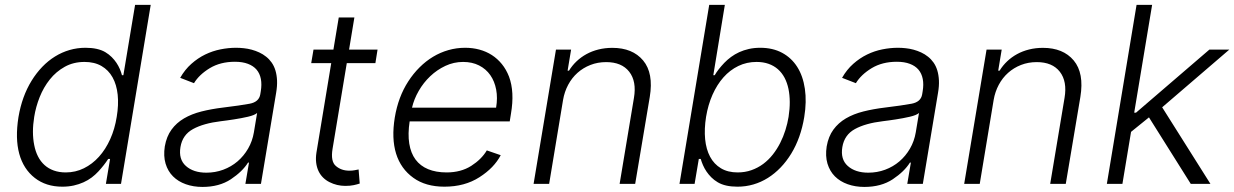

<svg xmlns="http://www.w3.org/2000/svg" viewBox="-20 -747 5014 780"><path d="M55 -271.3Q69.2 -355.5 108.3 -419Q127.8 -450.6 151.8 -475.5Q175.8 -500.4 203.7 -517.6Q231.5 -534.8 262.8 -543.9Q294 -552.9 327.4 -552.9Q377.5 -552.9 407.7 -535.2Q422.6 -526.3 433.8 -515.1Q445 -503.9 453.1 -491.7Q461.3 -479.4 466.8 -466.6Q472.3 -453.8 475.5 -441.4H481.2L528.8 -727.3H592.3L471.6 0H410.2L427.2 -101.2H419.4Q411.6 -88.8 401.6 -76.2Q391.7 -63.6 379.6 -50.4Q367.5 -37.3 352.5 -25.9Q337.4 -14.6 319.2 -6.4Q301.1 1.8 279.7 6.6Q258.2 11.4 233.3 11.4Q166.9 11.4 121.4 -24.1Q75.3 -60 58.2 -122.3Q41.2 -184.7 55 -271.3ZM119 -157.7Q123.9 -132.1 134.4 -111.5Q144.9 -90.9 160.9 -76.5Q176.8 -62.1 198.5 -54.3Q220.2 -46.5 247.2 -46.5Q286.6 -46.5 320.8 -63.4Q355.1 -80.3 382.1 -110.3Q409.1 -140.3 427.7 -181.6Q446.4 -223 454.2 -272.4Q462.4 -321.4 458.1 -362.2Q453.8 -403.1 437.3 -432.7Q420.8 -462.4 392.2 -478.9Q363.6 -495.4 323.5 -495.4Q278.4 -495.4 243.1 -475.7Q207.7 -456 182.4 -424.2Q157 -392.4 141.2 -352.6Q125.4 -312.9 119 -272.4Q108.7 -208.8 119 -157.7Z M649.5 -152.3Q656.6 -192.8 676.7 -220.3Q696.7 -247.9 727.6 -266Q758.5 -284.1 798.7 -294.2Q838.8 -304.3 886 -310Q921.5 -314.3 948.2 -318.2Q974.8 -322.1 994 -325.6Q1032 -332.7 1037.3 -363.3L1039.4 -376.1Q1044 -403.8 1039.8 -426.1Q1035.5 -448.5 1022.4 -464Q1009.2 -479.4 987.2 -487.7Q965.2 -496.1 934.3 -496.1Q875.4 -496.1 832.4 -470.2Q789.1 -443.9 768.1 -409.1L712 -430.8Q731.2 -464.5 757.5 -487.7Q783.7 -511 813.7 -525.6Q843.8 -540.1 875.9 -546.5Q908 -552.9 938.9 -552.9Q954.5 -552.9 970.7 -551.1Q986.9 -549.4 1002.7 -545.1Q1018.5 -540.8 1033.4 -533.9Q1048.3 -527 1061.1 -516.7Q1073.9 -506.7 1083.6 -492.9Q1093.4 -479 1098.9 -460.9Q1104.4 -442.8 1105.5 -420.3Q1106.5 -397.7 1101.9 -370.4L1040.1 0H976.9L991.5 -86.3H987.6Q964.8 -50.1 918 -18.8Q870.7 12.4 802.6 12.4Q765.6 12.4 734.7 1.4Q703.8 -9.6 682.9 -30.5Q661.9 -51.5 652.7 -82.2Q643.5 -112.9 649.5 -152.3ZM735.1 -72.8Q765.6 -45.5 818.5 -45.5Q854.4 -45.5 886.9 -57.5Q919.4 -69.6 945 -91.4Q970.5 -113.3 987.9 -143.3Q1005.3 -173.3 1011.4 -209.2L1024.5 -288Q1014.6 -279.1 987.2 -272.7Q974.1 -269.5 959.3 -266.9Q944.6 -264.2 930.2 -261.9Q915.8 -259.6 902.3 -257.8Q888.8 -256 877.5 -254.6Q806.8 -246.1 764.2 -222.7Q721.2 -199.2 713.1 -149.5Q704.9 -99.8 735.1 -72.8Z M1253.6 -545.5H1334.5L1356.2 -676.1H1419.7L1398.1 -545.5H1513.8L1505 -490.4H1388.8L1331 -142.4Q1322.4 -90.9 1344.8 -72.4Q1366.8 -53.6 1399.1 -53.6Q1411.6 -53.6 1420.6 -55.4Q1429.7 -57.2 1436.8 -58.6L1441.4 -1.4Q1431.1 2.1 1417.1 5.1Q1403.1 8.2 1382.8 8.2Q1348.7 8.2 1318.5 -7.1Q1303.6 -14.6 1292.3 -25.9Q1280.9 -37.3 1273.8 -52.4Q1266.7 -67.5 1264.4 -86.3Q1262.1 -105.1 1265.6 -127.5L1325.6 -490.4H1244.3Z M1583.8 -269.5Q1597.7 -353.3 1638.5 -416.2Q1659.1 -448.2 1684.7 -473.5Q1710.2 -498.9 1739.5 -516.5Q1768.8 -534.1 1801.7 -543.5Q1834.5 -552.9 1869.7 -552.9Q1900.2 -552.9 1927.7 -545.5Q1955.3 -538 1978.2 -523.3Q2001.1 -508.5 2018.8 -486.7Q2036.6 -464.8 2047.9 -435.7Q2071 -373.6 2055.8 -285.2L2050.8 -253.9H1644.2Q1636.4 -202.8 1642.6 -163.9Q1648.8 -125 1668.1 -98.9Q1687.5 -72.8 1719.3 -59.7Q1751.1 -46.5 1794.4 -46.5Q1852.6 -46.5 1894.5 -73.2Q1936.1 -99.8 1957.7 -136L2014.2 -116.5Q2000.7 -90.9 1979.2 -68.5Q1957.7 -46.2 1927.6 -27Q1867.9 11.4 1785.5 11.4Q1709.2 11.4 1659.4 -24.5Q1608.3 -61.1 1589.1 -122.9Q1570 -184.7 1583.8 -269.5ZM1653.8 -309.7H1995.4Q2002.1 -349.1 1995.7 -383Q1989.3 -416.9 1971.8 -441.9Q1954.2 -467 1926.1 -481.2Q1898.1 -495.4 1861.2 -495.4Q1823.5 -495.4 1789.4 -479.4Q1755.3 -463.4 1727.8 -437.3Q1700.3 -411.2 1681.1 -377.8Q1661.9 -344.5 1653.8 -309.7Z M2147.7 0 2238.6 -545.5H2300.1L2285.9 -459.9H2291.5Q2304.3 -480.8 2322.3 -497.9Q2340.2 -514.9 2362.6 -527.2Q2384.9 -539.4 2411.4 -546Q2437.9 -552.6 2467.7 -552.6Q2549.7 -552.6 2592.7 -501.4Q2635.7 -449.9 2619.7 -353.3L2560.4 0H2497.2L2555.4 -349.4Q2566.8 -416.2 2536.2 -455.6Q2505.7 -494.7 2442.5 -494.7Q2408 -494.7 2378.6 -483.1Q2349.1 -471.6 2326.2 -451.2Q2303.3 -430.8 2288.2 -402.5Q2273.1 -374.3 2267.4 -340.9L2210.9 0Z M2861.2 -727.3H2924.7L2877.8 -441.4H2883.5Q2890.6 -453.8 2900.4 -466.3Q2910.2 -478.7 2922.6 -491.8Q2935 -504.6 2949.9 -515.6Q2964.8 -526.6 2983 -535Q3001.1 -543.3 3022.4 -548.1Q3043.7 -552.9 3068.5 -552.9Q3119.3 -552.9 3157.3 -532.5Q3195.3 -512.1 3218.8 -475.1Q3242.2 -438.2 3249.8 -386.2Q3257.5 -334.2 3247.2 -271.3Q3233.3 -186.8 3194.6 -123.2Q3175.1 -91.3 3151.1 -66.4Q3127.1 -41.5 3099.4 -24.1Q3071.7 -6.7 3040.7 2.3Q3009.6 11.4 2975.9 11.4Q2926.1 11.4 2896 -6.4Q2881 -15.3 2869.7 -26.6Q2858.3 -38 2850 -50.4Q2841.6 -62.9 2835.9 -76Q2830.3 -89.1 2826.7 -101.2H2818.9L2801.8 0H2740.4ZM2976.6 -46.5Q3007.1 -46.5 3033 -55.8Q3058.9 -65 3080.6 -81.1Q3102.3 -97.3 3119.5 -119.1Q3136.7 -141 3149.5 -166.2Q3162.3 -191.4 3170.8 -218.6Q3179.3 -245.7 3183.6 -272.4Q3188.6 -304.7 3188.4 -332.9Q3188.2 -361.2 3183.2 -385.7Q3177.9 -410.9 3167.3 -431.1Q3156.6 -451.3 3140.3 -465.7Q3123.9 -480.1 3102.3 -487.7Q3080.6 -495.4 3053.3 -495.4Q3013.5 -495.4 2979.4 -478.9Q2945.3 -462.4 2919 -432.7Q2892.8 -403.1 2874.6 -362.2Q2856.5 -321.4 2848.4 -272.4Q2840.6 -223 2844.6 -181.6Q2848.7 -140.3 2864.7 -110.3Q2880.7 -80.3 2908.7 -63.4Q2936.8 -46.5 2976.6 -46.5Z M3338.4 -152.3Q3345.5 -192.8 3365.6 -220.3Q3385.7 -247.9 3416.5 -266Q3447.4 -284.1 3487.6 -294.2Q3527.7 -304.3 3574.9 -310Q3610.4 -314.3 3637.1 -318.2Q3663.7 -322.1 3682.9 -325.6Q3720.9 -332.7 3726.2 -363.3L3728.3 -376.1Q3733 -403.8 3728.7 -426.1Q3724.4 -448.5 3711.3 -464Q3698.2 -479.4 3676.1 -487.7Q3654.1 -496.1 3623.2 -496.1Q3564.3 -496.1 3521.3 -470.2Q3478 -443.9 3457 -409.1L3400.9 -430.8Q3420.1 -464.5 3446.4 -487.7Q3472.7 -511 3502.7 -525.6Q3532.7 -540.1 3564.8 -546.5Q3596.9 -552.9 3627.8 -552.9Q3643.5 -552.9 3659.6 -551.1Q3675.8 -549.4 3691.6 -545.1Q3707.4 -540.8 3722.3 -533.9Q3737.2 -527 3750 -516.7Q3762.8 -506.7 3772.5 -492.9Q3782.3 -479 3787.8 -460.9Q3793.3 -442.8 3794.4 -420.3Q3795.5 -397.7 3790.8 -370.4L3729 0H3665.8L3680.4 -86.3H3676.5Q3653.8 -50.1 3606.9 -18.8Q3559.7 12.4 3491.5 12.4Q3454.5 12.4 3423.7 1.4Q3392.8 -9.6 3371.8 -30.5Q3350.9 -51.5 3341.6 -82.2Q3332.4 -112.9 3338.4 -152.3ZM3424 -72.8Q3454.5 -45.5 3507.5 -45.5Q3543.3 -45.5 3575.8 -57.5Q3608.3 -69.6 3633.9 -91.4Q3659.4 -113.3 3676.8 -143.3Q3694.2 -173.3 3700.3 -209.2L3713.4 -288Q3703.5 -279.1 3676.1 -272.7Q3663 -269.5 3648.3 -266.9Q3633.5 -264.2 3619.1 -261.9Q3604.8 -259.6 3591.3 -257.8Q3577.8 -256 3566.4 -254.6Q3495.7 -246.1 3453.1 -222.7Q3410.2 -199.2 3402 -149.5Q3393.8 -99.8 3424 -72.8Z M3897 0 3987.9 -545.5H4049.4L4035.2 -459.9H4040.8Q4053.6 -480.8 4071.6 -497.9Q4089.5 -514.9 4111.9 -527.2Q4134.2 -539.4 4160.7 -546Q4187.1 -552.6 4217 -552.6Q4299 -552.6 4342 -501.4Q4384.9 -449.9 4369 -353.3L4309.7 0H4246.4L4304.7 -349.4Q4316.1 -416.2 4285.5 -455.6Q4255 -494.7 4191.8 -494.7Q4157.3 -494.7 4127.8 -483.1Q4098.4 -471.6 4075.5 -451.2Q4052.6 -430.8 4037.5 -402.5Q4022.4 -374.3 4016.7 -340.9L3960.2 0Z M4476.6 0 4597.3 -727.3H4660.5L4587.7 -289.4H4595.2L4893.1 -545.5H4974.1L4701.3 -311.1L4897.4 0H4817.5L4647.7 -270.2L4574.9 -211.3L4539.8 0Z"/></svg>

Font: Inter P Light
Style: Italic
Weight: 300
Italic angle: 9.39999°
Designer: Rasmus Andersson
Foundry: rsms
Version: Version 3.018;git-588b23468